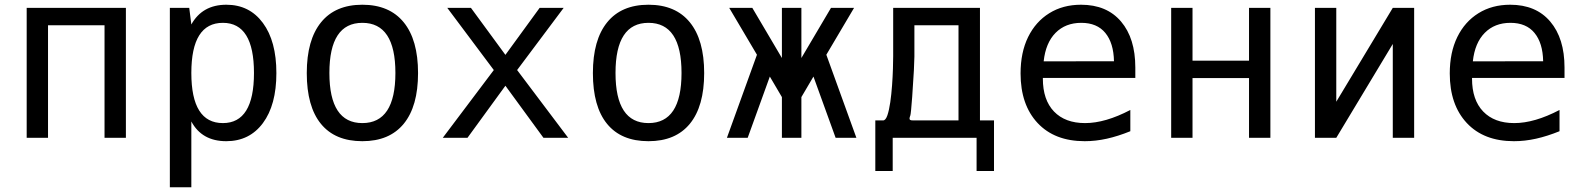

<svg xmlns="http://www.w3.org/2000/svg" viewBox="-20 -580 6663 808"><path d="M92.3 -546.9H509.8V0H419.9V-473.6H182.1V0H92.3Z M694.8 -546.9H776.4L785.2 -477.1Q831.5 -560.1 932.6 -560.1Q1029.8 -560.1 1086.4 -483.4Q1143.1 -406.7 1143.1 -272.5Q1143.1 -138.2 1086.4 -62Q1029.8 14.2 932.1 14.2Q829.6 14.2 785.2 -68.8V208H694.8ZM918 -62Q1048.8 -62 1048.8 -272.9Q1048.8 -483.9 918 -483.9Q785.2 -483.9 785.2 -272.9Q785.2 -62 918 -62Z M1504.9 14.2Q1390.1 14.2 1330.6 -58.8Q1271 -131.8 1271 -272.5Q1271 -412.1 1331.1 -486.1Q1391.1 -560.1 1504.9 -560.1Q1618.7 -560.1 1679 -486.1Q1739.3 -412.1 1739.3 -272.5Q1739.3 -132.8 1679.2 -59.3Q1619.1 14.2 1504.9 14.2ZM1504.9 -62Q1644 -62 1644 -272.9Q1644 -483.9 1504.9 -483.9Q1366.2 -483.9 1366.2 -272.9Q1366.2 -62 1504.9 -62Z M2058.1 -285.2 1862.3 -546.9H1961.9L2106.9 -349.1L2251 -546.9H2352.1L2156.2 -285.2L2371.1 0H2267.1L2106.9 -219.2L1947.3 0H1843.3Z M2709 14.2Q2594.2 14.2 2534.7 -58.8Q2475.1 -131.8 2475.1 -272.5Q2475.1 -412.1 2535.2 -486.1Q2595.2 -560.1 2709 -560.1Q2822.8 -560.1 2883.1 -486.1Q2943.4 -412.1 2943.4 -272.5Q2943.4 -132.8 2883.3 -59.3Q2823.2 14.2 2709 14.2ZM2709 -62Q2848.1 -62 2848.1 -272.9Q2848.1 -483.9 2709 -483.9Q2570.3 -483.9 2570.3 -272.9Q2570.3 -62 2709 -62Z M3165.5 -349.6 3048.8 -546.9H3146L3270.5 -335.9V-546.9H3352.5V-335.9L3477.1 -546.9H3574.2L3457.5 -349.6L3584 0H3496.6L3403.3 -257.8L3352.5 -171.4V0H3270.5V-171.4L3219.7 -257.8L3126.5 0H3039.1Z M3663.6 -73.2H3696.3Q3707 -73.2 3714.4 -94.7Q3721.7 -116.2 3726.6 -149.9Q3731.4 -183.6 3734.1 -220.9Q3736.8 -258.3 3737.8 -291.3Q3738.8 -324.2 3738.8 -343.8V-546.9H4104V-73.2H4163.1V139.6H4089.8V0H3736.8V139.6H3663.6ZM4013.7 -73.2V-473.6H3828.1V-341.8Q3828.1 -327.1 3825.9 -283.4Q3823.7 -239.7 3818.8 -172.4Q3813.5 -101.1 3811 -94.2Q3807.6 -85.9 3807.6 -81.1Q3807.6 -77.1 3810.5 -75.2Q3813.5 -73.2 3824.2 -73.2Z M4544.9 14.2Q4418 14.2 4346.4 -62.5Q4274.9 -139.2 4274.9 -271Q4274.9 -359.4 4306.6 -424.1Q4338.4 -488.8 4395.8 -524.4Q4453.1 -560.1 4529.3 -560.1Q4637.7 -560.1 4697.8 -489.3Q4757.8 -418.5 4757.8 -295.9V-252H4368.7V-249Q4368.7 -159.7 4415.5 -110.8Q4462.4 -62 4546.4 -62Q4631.3 -62 4736.8 -117.2V-27.8Q4685.1 -6.8 4637.9 3.7Q4590.8 14.2 4544.9 14.2ZM4668 -322.3Q4666.5 -398.9 4631.6 -441.4Q4596.7 -483.9 4530.3 -483.9Q4463.9 -483.9 4422.1 -441.7Q4380.4 -399.4 4372.1 -321.8Z M4908.7 -546.9H4998.5V-324.7H5236.3V-546.9H5326.2V0H5236.3V-251.5H4998.5V0H4908.7Z M5513.7 -546.9H5603.5V-151.9L5841.3 -546.9H5931.2V0H5841.3V-395L5603.5 0H5513.7Z M6351.1 14.2Q6224.1 14.2 6152.6 -62.5Q6081.1 -139.2 6081.1 -271Q6081.1 -359.4 6112.8 -424.1Q6144.5 -488.8 6201.9 -524.4Q6259.3 -560.1 6335.4 -560.1Q6443.8 -560.1 6503.9 -489.3Q6564 -418.5 6564 -295.9V-252H6174.8V-249Q6174.8 -159.7 6221.7 -110.8Q6268.6 -62 6352.5 -62Q6437.5 -62 6543 -117.2V-27.8Q6491.2 -6.8 6444.1 3.7Q6397 14.2 6351.1 14.2ZM6474.1 -322.3Q6472.7 -398.9 6437.7 -441.4Q6402.8 -483.9 6336.4 -483.9Q6270 -483.9 6228.3 -441.7Q6186.5 -399.4 6178.2 -321.8Z"/></svg>

Font: Vazir Code Hack
Style: Code-Hack
Weight: 400
Foundry: DejaVu fonts team - Redesigned by Saber Rastikerdar
Version: Version 1.1.2